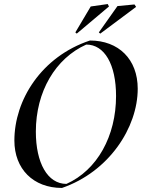

<svg xmlns="http://www.w3.org/2000/svg" viewBox="-20 -914 700 948"><path d="M286 14C518 -66 660 -284 660 -476C660 -621 566 -714 424 -714C184 -634 51 -420 51 -220C51 -80 144 14 286 14ZM308 -6C215 -6 157 -109 157 -264C157 -462 254 -626 406 -694C496 -694 553 -596 553 -440C553 -242 460 -74 308 -6ZM475 -748 652 -880 644 -892 560 -884 468 -754ZM359 -748 518 -882 512 -894 428 -882 352 -754Z"/></svg>

Font: Mazius Display Extra italic
Style: Regular
Weight: 400
Italic angle: -17°
Designer: Alberto Casagrande & Collletttivo
Foundry: Collletttivo
Version: Version 2.000;Glyphs 3.2 (3217)